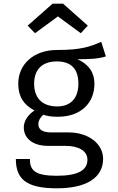

<svg xmlns="http://www.w3.org/2000/svg" viewBox="-20 -809 640 1041"><path d="M170 -629 294 -720 418 -629 456 -670 322 -789H265L130 -670ZM529 -582C467 -556 421 -538 289 -538C164 -538 79 -462 79 -355C79 -287 107 -241 167 -210C129 -185 109 -151 109 -118C109 -65 150 -18 242 -18H336C403 -18 454 7 454 57C454 114 403 144 288 144C170 144 142 115 142 53H66C66 160 120 212 288 212C448 212 539 155 539 52C539 -30 459 -91 353 -91H258C204 -91 188 -111 188 -136C188 -155 200 -175 215 -187C238 -179 259 -176 294 -176C419 -176 492 -251 492 -355C492 -415 462 -460 400 -488C459 -488 510 -489 554 -503ZM288 -476C366 -476 405 -435 405 -356C405 -278 365 -232 290 -232C204 -232 165 -283 165 -355C165 -426 203 -476 288 -476Z"/></svg>

Font: FiraMono Nerd Font
Style: Regular
Weight: 400
Designer: Carrois Corporate & Edenspiekermann AG
Foundry: Carrois Corporate GbR & Edenspiekermann AG
Version: Version 003.206;Nerd Fonts 3.3.0